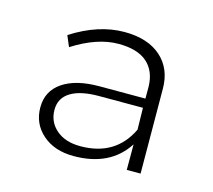

<svg xmlns="http://www.w3.org/2000/svg" viewBox="-58 -832 491 443"><g transform="rotate(15 187.5 -610.5)"><path d="M277 -458V-519Q237 -457 150 -457Q104 -457 75.5 -482Q47 -507 47 -546Q47 -585 78.5 -606.5Q110 -628 166 -628H276V-657Q275 -694 252 -714Q229 -734 184 -734Q133 -734 75 -697L64 -723Q128 -764 190 -764Q246 -764 277.5 -736Q309 -708 309 -660L310 -458ZM277 -554 276 -606H171Q127 -606 103.5 -591.5Q80 -577 80 -549Q80 -520 101.5 -501.5Q123 -483 159 -483Q243 -483 277 -554Z"/></g></svg>

Font: Argentum Sans ExtraLight
Style: Regular
Weight: 275
Designer: Julieta Ulanovsky (Modified by Cristiano Sobral)
Foundry: Julieta Ulanovsky
Version: Version 1.000; ttfautohint (v1.5.65-e2d9)